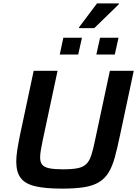

<svg xmlns="http://www.w3.org/2000/svg" viewBox="-20 -1106 810 1134"><path d="M346 8Q245 8 186 -6.5Q127 -21 101.5 -56Q76 -91 76 -151Q76 -182 82 -220.5Q88 -259 98 -308L179 -688H320L232 -276Q225 -242 221 -218Q217 -194 217 -176Q217 -148 229.5 -133Q242 -118 271.5 -112Q301 -106 351 -106Q406 -106 438.5 -112.5Q471 -119 489.5 -137Q508 -155 519 -188.5Q530 -222 541 -276L629 -688H770L689 -308Q673 -231 658 -176.5Q643 -122 621 -86.5Q599 -51 564.5 -30Q530 -9 477.5 -0.5Q425 8 346 8ZM549 -784 571 -883H680L658 -784ZM333 -784 354 -883H464L442 -784ZM447 -940V-945L553 -1086H682V-1081L537 -940Z"/></svg>

Font: Saira SemiExpanded SemiBold
Style: Italic
Weight: 600
Width: 6
Italic angle: -12°
Designer: Hector Gatti with collaboration of the Omnibus-Type team
Foundry: Omnibus-Type
Version: Version 1.101